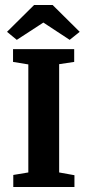

<svg xmlns="http://www.w3.org/2000/svg" viewBox="-20 -746 347 766"><path d="M47 -587 8 -619 116 -726H190L298 -619L258 -587L153 -656ZM33 0V-48L93 -58V-489L32 -499V-550H276V-499L216 -490V-58L277 -47V0Z"/></svg>

Font: Aikya
Style: Bold
Weight: 700
Designer: Neelakash Kshetrimayum (Latin subset based on Merriweather by Eben Sorkin)
Foundry: Brand New Type
Version: Version 1.00 b005